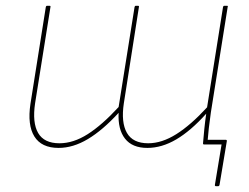

<svg xmlns="http://www.w3.org/2000/svg" viewBox="-20 -498 860 662"><path d="M725 144Q720 144 721 139L744 0H685L696 -16H758Q763 -16 762 -11L737 139Q736 144 732 144ZM182 12Q123 12 98.5 -27.5Q74 -67 85 -140L138 -474Q139 -478 142 -478H151Q155 -478 154 -474L101 -142Q91 -75 111.5 -39.5Q132 -4 185 -4Q233 -4 282.5 -35.5Q332 -67 389 -129L444 -474Q445 -478 448 -478H456Q460 -478 459 -474L407 -142Q397 -76 417.5 -40Q438 -4 491 -4Q538 -4 588 -35.5Q638 -67 694 -128L749 -474Q750 -478 753 -478H763Q765 -478 765.5 -477.5Q766 -477 765 -474L707 -110Q703 -82 700 -56Q697 -30 695 -4Q695 0 691 0H683Q682 0 681 -0.5Q680 -1 680 -4Q682 -29 684.5 -53.5Q687 -78 691 -106Q638 -47 588 -17.5Q538 12 488 12Q436 12 411 -20Q386 -52 389 -109Q334 -49 283 -18.5Q232 12 182 12Z"/></svg>

Font: Sofia Sans Hairline
Style: Italic
Weight: 1
Italic angle: -9°
Designer: Botio Nikoltchev, Ani Petrova
Foundry: lettersoup
Version: Version 4.102